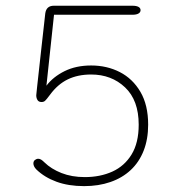

<svg xmlns="http://www.w3.org/2000/svg" viewBox="-20 -639 659 670"><path d="M298 -410.5Q353 -410.5 398 -387.5Q443 -364.5 470 -318.5Q497 -272.5 497 -204Q497 -153 481.2 -113Q465.5 -73 436 -45.5Q406.5 -18 365.2 -3.8Q324 10.5 273.5 10.5Q219 10.5 177.2 -4.8Q135.5 -20 107 -47.5Q101.5 -53 99 -58.5Q96.5 -64 96.5 -68.5Q96.5 -76.5 102 -80.8Q107.5 -85 113.5 -85Q118.5 -85 123.8 -81.8Q129 -78.5 135.5 -72Q158.5 -49.5 194.5 -35.2Q230.5 -21 276 -21Q329.5 -21 372 -40.2Q414.5 -59.5 439.2 -100Q464 -140.5 464 -204Q464 -289 416.5 -334Q369 -379 298 -379Q251.5 -379 216.5 -362Q181.5 -345 155 -309Q142 -291.5 137.2 -287.2Q132.5 -283 125 -283Q115 -283 110.8 -290Q106.5 -297 106.5 -306.5Q106.5 -308 109.5 -335.8Q112.5 -363.5 117 -403.8Q121.5 -444 126 -485.2Q130.5 -526.5 134 -556.5Q137.5 -586.5 138 -592.5Q140 -606 147.5 -612.5Q155 -619 168 -619H442Q456 -619 463.2 -615Q470.5 -611 470.5 -603.5Q470.5 -596 463.2 -591.8Q456 -587.5 442 -587.5H168.5L142 -340Q165.5 -371 205.5 -390.8Q245.5 -410.5 298 -410.5Z"/></svg>

Font: Sono ExtraLight
Style: Regular
Weight: 200
Designer: Tyler Finck
Foundry: Tyler Finck
Version: Version 2.112